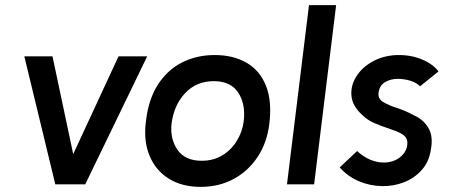

<svg xmlns="http://www.w3.org/2000/svg" viewBox="-20 -720 1761 750"><path d="M555 -500 313 0H196L75 -500H185L266 -118L443 -500Z M764 10Q691 10 639.5 -22Q588 -54 564 -112Q540 -170 550 -246Q560 -333 597.5 -390.5Q635 -448 692 -476.5Q749 -505 819 -505Q891 -505 943 -475Q995 -445 1019 -385Q1043 -325 1032 -236Q1023 -162 986 -106.5Q949 -51 892 -20.5Q835 10 764 10ZM768 -92Q814 -92 849 -113.5Q884 -135 905.5 -170.5Q927 -206 932 -246Q940 -314 910.5 -358.5Q881 -403 815 -403Q747 -403 703 -356Q659 -309 650 -236Q644 -177 673.5 -134.5Q703 -92 768 -92Z M1207 0H1101L1187 -700H1293Z M1307 -66 1375 -130Q1424 -85 1481 -85Q1522 -86 1548 -110.5Q1574 -135 1571 -168Q1568 -187 1548.5 -197.5Q1529 -208 1501.5 -217Q1474 -226 1445 -238Q1416 -250 1395 -271Q1357 -305 1353 -344.5Q1349 -384 1371 -420Q1393 -456 1435 -479.5Q1477 -503 1531 -505Q1585 -506 1628 -488Q1671 -470 1693 -441L1621 -383Q1604 -399 1580 -405.5Q1556 -412 1534 -412Q1506 -412 1484.5 -399.5Q1463 -387 1459 -359Q1455 -335 1476 -322Q1497 -309 1530 -298.5Q1563 -288 1596 -270Q1633 -254 1653 -221Q1673 -188 1663 -135Q1656 -88 1627.5 -56Q1599 -24 1558 -8Q1517 8 1471 7Q1425 6 1382 -12Q1339 -30 1307 -66Z"/></svg>

Font: Kulim Park SemiBold
Style: Italic
Weight: 600
Italic angle: -8°
Designer: Noponies / Dale Sattler
Foundry: Noponies
Version: Version 1.000; ttfautohint (v1.8.3)